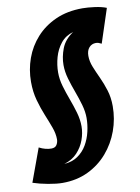

<svg xmlns="http://www.w3.org/2000/svg" viewBox="-150 -818 803 1105"><g transform="rotate(-10 251.5 -265.0)"><path d="M24 -5Q43 5 61 9.5Q79 14 95 14Q118 14 127 -1Q136 -16 136 -33Q136 -66 122.5 -103Q109 -140 91.5 -182.5Q74 -225 60 -275Q46 -325 46 -384Q46 -455 69.5 -520.5Q93 -586 139.5 -637.5Q186 -689 254 -719.5Q322 -750 411 -750Q441 -750 482 -744.5Q523 -739 550 -728L485 -530Q475 -535 468 -537.5Q461 -540 452 -540Q428 -540 412.5 -522.5Q397 -505 397 -474Q397 -442 410.5 -408.5Q424 -375 441 -338.5Q458 -302 471.5 -259Q485 -216 485 -165Q485 -91 460 -22Q435 47 388 101.5Q341 156 274.5 188Q208 220 125 220Q90 220 41 211Q-8 202 -47 189ZM335 -625Q289 -612 261.5 -577.5Q234 -543 221.5 -498.5Q209 -454 209 -410Q209 -370 221 -329Q233 -288 248.5 -246.5Q264 -205 276 -163.5Q288 -122 288 -82Q288 -43 273.5 -3Q259 37 229.5 68.5Q200 100 153 114Q199 111 232 88.5Q265 66 285.5 31Q306 -4 315.5 -45Q325 -86 325 -125Q325 -161 313.5 -201.5Q302 -242 286.5 -283.5Q271 -325 259 -366.5Q247 -408 247 -447Q247 -494 265.5 -542.5Q284 -591 335 -625Z"/></g></svg>

Font: Georama Black
Style: Italic
Weight: 900
Italic angle: -9°
Designer: Jean-Baptiste Levee
Foundry: Production Type
Version: Version 1.000